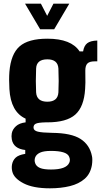

<svg xmlns="http://www.w3.org/2000/svg" viewBox="-20 -820 548 1042"><path d="M251 202Q160 202 108 175Q56 148 47 112Q42 93 45 74Q49 51 64.5 36Q80 21 117 15V-6Q53 -13 44 -64Q41 -81 44 -97Q48 -118 66.5 -135Q85 -152 119 -156V-176Q38 -213 31 -337Q28 -391 31 -430Q39 -527 86.5 -568.5Q134 -610 237 -610Q367 -610 412 -541H431Q436 -572 453.5 -585.5Q471 -599 508 -600V-487H493Q466 -487 454.5 -475.5Q443 -464 443 -437Q444 -393 443.5 -372Q443 -351 442 -337Q436 -240 388.5 -198Q341 -156 237 -156H228Q188 -155 175 -149Q162 -143 162 -129V-126Q163 -111 185.5 -105.5Q208 -100 263 -99Q367 -98 417 -66Q467 -34 479 27Q481 35 481 48Q481 61 479 75Q471 123 439.5 150.5Q408 178 359.5 190Q311 202 251 202ZM237 -268Q294 -268 297 -319Q300 -377 297 -448Q294 -498 237 -498Q178 -498 176 -448Q173 -377 176 -319Q179 -268 237 -268ZM257 100Q340 100 356 63Q363 48 355 30Q348 14 323 6.5Q298 -1 257 -1Q217 -1 197 8.5Q177 18 171 34Q165 50 171 66Q177 83 197 91.5Q217 100 257 100ZM116 -800H202L236 -734L270 -800H356L274 -661H198Z"/></svg>

Font: Big Shoulders Display Black
Style: Regular
Weight: 900
Designer: Patric King
Foundry: XO Type Co
Version: Version 1.000; ttfautohint (v1.8.2)